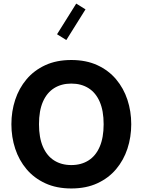

<svg xmlns="http://www.w3.org/2000/svg" viewBox="-20 -1040 794 1070"><path d="M377.4 -705.6Q294.9 -705.6 232.4 -676.8Q169.9 -647.9 127.9 -598.1Q85.9 -548.3 64.7 -483.9Q43.5 -419.4 43.5 -347.7Q43.5 -275.9 64.7 -211.4Q85.9 -147 127.9 -97.2Q169.9 -47.4 232.4 -18.6Q294.9 10.3 377.4 10.3Q460 10.3 522.5 -18.6Q585 -47.4 627 -97.2Q668.9 -147 690.2 -211.4Q711.4 -275.9 711.4 -347.7Q711.4 -419.4 690.2 -483.9Q668.9 -548.3 627 -598.1Q585 -647.9 522.5 -676.8Q460 -705.6 377.4 -705.6ZM377.4 -574.2Q432.6 -574.2 473.1 -548.8Q513.7 -523.4 535.6 -473.1Q557.6 -422.9 557.6 -347.7Q557.6 -272.9 535.6 -222.2Q513.7 -171.4 473.1 -145.8Q432.6 -120.1 377.4 -120.1Q322.3 -120.1 281.7 -145.8Q241.2 -171.4 219.2 -222.2Q197.3 -272.9 197.3 -347.7Q197.3 -422.9 219.2 -473.1Q241.2 -523.4 281.7 -548.8Q322.3 -574.2 377.4 -574.2ZM404.8 -1020 297.9 -849.1 349.6 -816.9 456.5 -987.8Z"/></svg>

Font: Estedad-VF-FD Black
Style: Regular
Weight: 900
Designer: Amin Abedi
Version: Version 4.000